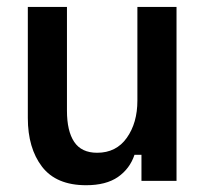

<svg xmlns="http://www.w3.org/2000/svg" viewBox="-20 -520 594 552"><path d="M227.5 12.5Q141.7 12.5 100.8 -40.8Q60 -94.2 60 -180.8V-500H172.5V-201.7Q172.5 -143.3 193.3 -112.1Q214.2 -80.8 259.2 -80.8Q314.2 -80.8 344.6 -123.8Q375 -166.7 375 -230.8V-500H487.5V0H386.7V-75H366.7Q353.3 -35 319.2 -11.2Q285 12.5 227.5 12.5Z"/></svg>

Font: Familjen Grotesk GF Medium
Style: Regular
Weight: 500
Designer: Anders Wikstroem, Jonas Baeckman, Matilda Gysing, Kristian Moeller
Foundry: Familjen STHLM AB
Version: Version 2.000; Beta; Release 4; Build 6